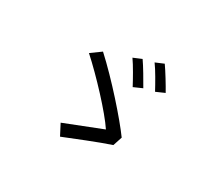

<svg xmlns="http://www.w3.org/2000/svg" viewBox="-135 -974 1269 1158"><g transform="rotate(30 500.0 -394.5)"><path d="M583 -701 526 -677C552 -641 594 -566 616 -524L675 -550C653 -589 608 -666 583 -701ZM713 -743 656 -719C683 -683 724 -610 747 -567L806 -593C784 -633 738 -708 713 -743ZM690 -163 711 -227C645 -318 482 -503 354 -620L285 -570C391 -475 548 -307 604 -222C549 -200 409 -145 347 -121L386 -46C453 -73 608 -136 690 -163Z"/></g></svg>

Font: GenYoGothic2 TW R
Style: Regular
Weight: 400
Version: Version 2.100;PS 2.1;hotconv 16.6.51;makeotf.lib2.5.65220 DE